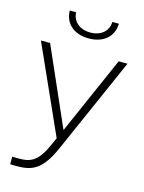

<svg xmlns="http://www.w3.org/2000/svg" viewBox="-134 -803 801 1071"><g transform="rotate(15 266.5 -267.5)"><path d="M33 145V189C46 190 58 190 70 190C161 190 216 167 276 31L520 -522H469L271 -72L73 -522H20L246 -18L230 18C182 128 142 146 72 146C60 146 47 146 33 145ZM274 -602C356 -602 414 -647 416 -725H378C377 -670 333 -636 274 -636C215 -636 171 -670 169 -725H132C134 -647 192 -602 274 -602Z"/></g></svg>

Font: Chess Sans Light
Style: Regular
Weight: 300
Designer: Wolf Bōese
Foundry: Wolf Bōese
Version: Version 7.223;Glyphs 3.3 (3306)